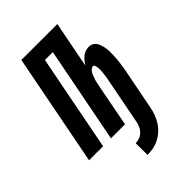

<svg xmlns="http://www.w3.org/2000/svg" viewBox="-276 -770 1083 1083"><g transform="rotate(-45 265.5 -229.0)"><path d="M236 212 235 118Q251 118 267 112Q283 106 295.5 93.5Q308 81 314.5 65.5Q321 50 324 34L375 -229Q377 -238 378.5 -246.5Q380 -255 381.5 -264Q383 -273 384 -282Q385 -291 386 -299.5Q387 -308 387 -317Q387 -326 386 -334.5Q385 -343 382 -351.5Q379 -360 371 -360Q364 -360 357.5 -354.5Q351 -349 346.5 -343Q342 -337 339 -330Q336 -323 333.5 -316Q331 -309 328.5 -302Q326 -295 324 -288Q322 -281 321 -274Q320 -267 318 -260L268 0H156L268 -576H205L93 0H-19L111 -670H398L344 -393Q352 -405 361 -416Q370 -427 381 -436Q392 -445 405.5 -449.5Q419 -454 432 -454Q450 -454 463.5 -444.5Q477 -435 483.5 -419.5Q490 -404 493.5 -387.5Q497 -371 497.5 -353.5Q498 -336 497 -318Q496 -300 494.5 -282.5Q493 -265 490 -247Q487 -229 484 -211L436 34Q432 57 423.5 80Q415 103 402 124Q389 145 370 162.5Q351 180 328.5 191.5Q306 203 282.5 207.5Q259 212 236 212Z"/></g></svg>

Font: Lode
Style: Bold Italic
Weight: 700
Italic angle: -11°
Monospace: yes
Designer: Belleve Invis
Foundry: Belleve Invis
Version: Version 29.2.0; ttfautohint (v1.8.3)